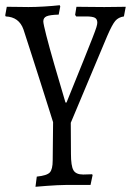

<svg xmlns="http://www.w3.org/2000/svg" viewBox="-24 -479 502 736"><path d="M205 71Q189 19 169.5 -42.5Q150 -104 130.5 -165.5Q111 -227 94 -279.5Q77 -332 66 -366Q49 -414 -2 -416L-4 -420L2 -453Q22 -453 47 -452.5Q72 -452 85 -452Q111 -452 144.5 -454Q178 -456 205 -459L207 -454L201 -423Q167 -422 154.5 -416.5Q142 -411 142 -397Q142 -388 153.5 -343Q165 -298 184.5 -230.5Q204 -163 227 -86H231Q272 -187 295.5 -245.5Q319 -304 330.5 -333.5Q342 -363 345.5 -374.5Q349 -386 349 -392Q349 -406 339.5 -411Q330 -416 306 -416H268L264 -422L269 -453Q288 -453 318.5 -452.5Q349 -452 376 -452Q396 -452 419.5 -452.5Q443 -453 458 -453L451 -416Q430 -413 418 -399Q406 -385 387 -341L214 71ZM112 237 117 198Q156 194 167 182Q178 170 178 136L180 -58H247L248 111Q248 157 257.5 173.5Q267 190 295 190Q303 190 312 189.5Q321 189 329 189L331 192L323 230Q299 230 275.5 230Q252 230 228 230Q214 230 195 231Q176 232 155 233.5Q134 235 112 237Z"/></svg>

Font: Alegreya
Style: Regular
Weight: 400
Designer: Juan Pablo del Peral
Foundry: Huerta Tipografica
Version: Version 2.009